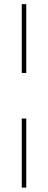

<svg xmlns="http://www.w3.org/2000/svg" viewBox="-20 -747 226 904"><path d="M82.4 -188.9H103.7V136.4H82.4ZM103.7 -727.3V-403.4H82.4V-727.3Z"/></svg>

Font: Inter UI Thin
Style: Regular
Weight: 100
Designer: Rasmus Andersson
Foundry: rsms
Version: 3.2;8d6f07862